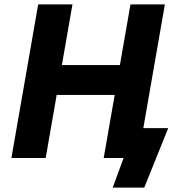

<svg xmlns="http://www.w3.org/2000/svg" viewBox="-20 -720 832 875"><path d="M731.4 -700 609.4 0H452.6L574.6 -700ZM32 0 154 -700H310.2L188.2 0ZM165 -287.4 190.2 -423.4H608L584 -287.4ZM543.2 0H510.6L548.2 -136H746.6L637.4 135H493.6Z"/></svg>

Font: Fixel Italic Variable Display Thin
Style: Italic
Weight: 100
Italic angle: -10°
Designer: AlfaBravo + MacPaw
Foundry: Kyrylo Tkachov, Marchela Mozhyna, Serhii Makarenko, Maria Weinstein, Zakhar Kryvoshyya
Version: Version 1.210;Glyphs 3.2 (3217)